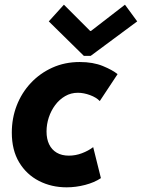

<svg xmlns="http://www.w3.org/2000/svg" viewBox="-20 -800 610 826"><path d="M266.6 5.9Q201.2 5.9 147.5 -21.7Q93.8 -49.3 62.3 -101.8Q30.8 -154.3 30.8 -229.5Q30.8 -291.5 52 -346.2Q73.2 -400.9 112.5 -442.9Q151.9 -484.9 205.3 -509Q258.8 -533.2 322.8 -533.2Q380.4 -533.2 422.6 -515.9Q464.8 -498.5 485.8 -481L409.2 -365.2Q394.5 -380.9 367.2 -390.9Q339.8 -400.9 314.9 -400.9Q285.2 -400.9 260.3 -386.5Q235.4 -372.1 217.5 -348.1Q199.7 -324.2 189.9 -294.7Q180.2 -265.1 180.2 -234.4Q180.2 -202.1 191.4 -179Q202.6 -155.8 224.1 -143.1Q245.6 -130.4 276.4 -130.4Q305.2 -130.4 332.8 -140.9Q360.4 -151.4 380.9 -167L414.1 -33.7Q386.7 -15.1 346.7 -4.6Q306.6 5.9 266.6 5.9ZM340.8 -559.6 189.9 -708 254.9 -779.8 367.7 -667H371.6L517.6 -779.8L570.3 -708L370.1 -559.6Z"/></svg>

Font: Reddit Sans ExtraBold
Style: Italic
Weight: 800
Italic angle: -11.25°
Designer: Stephen Hutchings
Version: Version 1.013